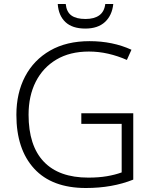

<svg xmlns="http://www.w3.org/2000/svg" viewBox="-20 -1024 764 961"><path d="M387 -457H647V-125Q542 -83 410 -83Q240 -83 151 -180Q62 -277 62 -449Q62 -558 105.5 -641Q149 -724 231 -771Q313 -818 428 -818Q544 -818 638 -775L615 -724Q570 -744 522 -755Q474 -766 425 -766Q330 -766 262.5 -726Q195 -686 159 -615Q123 -544 123 -450Q123 -295 199 -215Q275 -135 422 -135Q474 -135 515 -142Q556 -149 589 -161V-404H387ZM547 -1004Q541 -947 505.5 -914Q470 -881 407 -881Q342 -881 307.5 -913.5Q273 -946 269 -1004H309Q313 -964 337.5 -946.5Q362 -929 408 -929Q451 -929 476.5 -947Q502 -965 507 -1004Z"/></svg>

Font: Noto Sans Kannada UI Light
Style: Regular
Weight: 300
Designer: Jelle Bosma - Monotype Design Team
Foundry: Monotype Imaging Inc.
Version: Version 2.005; ttfautohint (v1.8.4.7-5d5b)